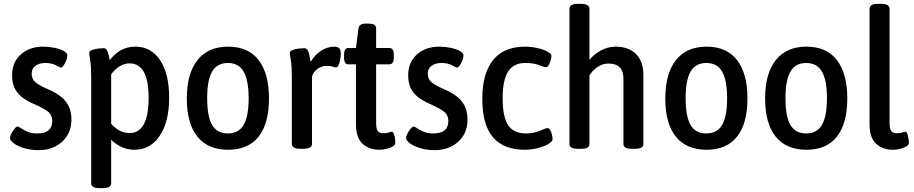

<svg xmlns="http://www.w3.org/2000/svg" viewBox="-20 -773 4760 1000"><path d="M181 9Q141 9 107 -1Q73 -11 52.5 -26Q32 -41 32 -55Q32 -63 39 -77Q46 -91 55.5 -102.5Q65 -114 72 -114Q77 -114 89.5 -105Q102 -96 123.5 -87Q145 -78 174 -78Q252 -78 252 -142Q252 -176 226.5 -194Q201 -212 162 -229Q131 -242 104 -260Q77 -278 60 -306.5Q43 -335 43 -381Q43 -449 88.5 -489.5Q134 -530 205 -530Q234 -530 263.5 -524Q293 -518 312 -507.5Q331 -497 331 -483Q331 -474 325.5 -459.5Q320 -445 312 -433Q304 -421 297 -421Q292 -421 271 -433Q250 -445 216 -445Q186 -445 165.5 -431Q145 -417 145 -389Q145 -360 166 -343.5Q187 -327 224 -311Q260 -296 289 -276Q318 -256 335 -225.5Q352 -195 352 -149Q352 -102 330 -66.5Q308 -31 269.5 -11Q231 9 181 9Z M500 207Q455 207 455 182V-366Q455 -429 450 -457.5Q445 -486 445 -498Q445 -507 459 -512.5Q473 -518 491 -520Q509 -522 519 -522Q533 -522 538.5 -509Q544 -496 552 -460Q605 -530 685 -530Q767 -530 814 -459.5Q861 -389 861 -264Q861 -139 812 -66Q763 7 680 7Q643 7 612 -8Q581 -23 559 -45V182Q559 207 515 207ZM655 -80Q754 -80 754 -264Q754 -355 728.5 -399Q703 -443 655 -443Q628 -443 603.5 -428Q579 -413 559 -386V-128Q602 -80 655 -80Z M1168 7Q1063 7 1008 -61.5Q953 -130 953 -260Q953 -390 1008.5 -460Q1064 -530 1168 -530Q1273 -530 1327 -460Q1381 -390 1381 -260Q1381 -130 1327 -61.5Q1273 7 1168 7ZM1167 -78Q1223 -78 1249 -122.5Q1275 -167 1275 -261Q1275 -355 1249 -400Q1223 -445 1167 -445Q1111 -445 1085 -400.5Q1059 -356 1059 -261Q1059 -167 1084.5 -122.5Q1110 -78 1167 -78Z M1546 2Q1500 2 1500 -23V-366Q1500 -429 1495 -457.5Q1490 -486 1490 -498Q1490 -507 1504 -512.5Q1518 -518 1535.5 -520Q1553 -522 1564 -522Q1579 -522 1585 -507Q1591 -492 1598 -451Q1620 -488 1653 -509Q1686 -530 1721 -530Q1740 -530 1747.5 -521Q1755 -512 1755 -494Q1755 -480 1752 -463.5Q1749 -447 1743.5 -434.5Q1738 -422 1730 -422Q1722 -422 1712 -426Q1702 -430 1683 -430Q1656 -430 1634.5 -415Q1613 -400 1605 -375V-23Q1605 2 1557 2Z M1956 7Q1903 7 1868.5 -24Q1834 -55 1834 -126V-438H1794Q1772 -438 1772 -474V-487Q1772 -523 1794 -523H1834L1847 -625Q1851 -650 1884 -650H1899Q1921 -650 1930 -643.5Q1939 -637 1939 -625V-523H2008Q2031 -523 2031 -487V-474Q2031 -438 2008 -438H1939V-134Q1939 -103 1947 -91Q1955 -79 1977 -79Q1996 -79 2004.5 -83Q2013 -87 2020 -87Q2027 -87 2031.5 -75Q2036 -63 2037.5 -49Q2039 -35 2039 -30Q2039 -18 2025.5 -10Q2012 -2 1992.5 2.5Q1973 7 1956 7Z M2244 9Q2204 9 2170 -1Q2136 -11 2115.5 -26Q2095 -41 2095 -55Q2095 -63 2102 -77Q2109 -91 2118.5 -102.5Q2128 -114 2135 -114Q2140 -114 2152.5 -105Q2165 -96 2186.5 -87Q2208 -78 2237 -78Q2315 -78 2315 -142Q2315 -176 2289.5 -194Q2264 -212 2225 -229Q2194 -242 2167 -260Q2140 -278 2123 -306.5Q2106 -335 2106 -381Q2106 -449 2151.5 -489.5Q2197 -530 2268 -530Q2297 -530 2326.5 -524Q2356 -518 2375 -507.5Q2394 -497 2394 -483Q2394 -474 2388.5 -459.5Q2383 -445 2375 -433Q2367 -421 2360 -421Q2355 -421 2334 -433Q2313 -445 2279 -445Q2249 -445 2228.5 -431Q2208 -417 2208 -389Q2208 -360 2229 -343.5Q2250 -327 2287 -311Q2323 -296 2352 -276Q2381 -256 2398 -225.5Q2415 -195 2415 -149Q2415 -102 2393 -66.5Q2371 -31 2332.5 -11Q2294 9 2244 9Z M2714 7Q2603 7 2547.5 -58Q2492 -123 2492 -259Q2492 -390 2548 -460Q2604 -530 2715 -530Q2748 -530 2780 -522.5Q2812 -515 2832 -504Q2852 -493 2852 -481Q2852 -472 2848 -458.5Q2844 -445 2838 -434Q2832 -423 2824 -423Q2813 -423 2786.5 -434Q2760 -445 2716 -445Q2655 -445 2626.5 -400.5Q2598 -356 2598 -261Q2598 -165 2626.5 -121.5Q2655 -78 2719 -78Q2748 -78 2771 -85Q2794 -92 2809.5 -99Q2825 -106 2832 -106Q2840 -106 2846 -95Q2852 -84 2855 -70.5Q2858 -57 2858 -48Q2858 -36 2836 -23Q2814 -10 2780.5 -1.5Q2747 7 2714 7Z M2991 2Q2966 2 2956 -4.5Q2946 -11 2946 -23V-727Q2946 -753 2991 -753H3005Q3050 -753 3050 -727V-461Q3072 -489 3108.5 -509.5Q3145 -530 3187 -530Q3252 -530 3291.5 -492.5Q3331 -455 3331 -380V-23Q3331 -11 3321 -4.5Q3311 2 3286 2H3272Q3248 2 3237.5 -4.5Q3227 -11 3227 -23V-363Q3227 -442 3149 -442Q3117 -442 3090 -422.5Q3063 -403 3050 -380V-23Q3050 -11 3040 -4.5Q3030 2 3005 2Z M3660 7Q3555 7 3500 -61.5Q3445 -130 3445 -260Q3445 -390 3500.5 -460Q3556 -530 3660 -530Q3765 -530 3819 -460Q3873 -390 3873 -260Q3873 -130 3819 -61.5Q3765 7 3660 7ZM3659 -78Q3715 -78 3741 -122.5Q3767 -167 3767 -261Q3767 -355 3741 -400Q3715 -445 3659 -445Q3603 -445 3577 -400.5Q3551 -356 3551 -261Q3551 -167 3576.5 -122.5Q3602 -78 3659 -78Z M4180 7Q4075 7 4020 -61.5Q3965 -130 3965 -260Q3965 -390 4020.5 -460Q4076 -530 4180 -530Q4285 -530 4339 -460Q4393 -390 4393 -260Q4393 -130 4339 -61.5Q4285 7 4180 7ZM4179 -78Q4235 -78 4261 -122.5Q4287 -167 4287 -261Q4287 -355 4261 -400Q4235 -445 4179 -445Q4123 -445 4097 -400.5Q4071 -356 4071 -261Q4071 -167 4096.5 -122.5Q4122 -78 4179 -78Z M4630 7Q4578 7 4543.5 -24Q4509 -55 4509 -126V-727Q4509 -739 4519 -746Q4529 -753 4554 -753H4568Q4593 -753 4603 -746Q4613 -739 4613 -727V-134Q4613 -103 4621.5 -91Q4630 -79 4652 -79Q4670 -79 4679 -83Q4688 -87 4694 -87Q4702 -87 4706 -75Q4710 -63 4712 -49Q4714 -35 4714 -30Q4714 -18 4700 -10Q4686 -2 4666.5 2.5Q4647 7 4630 7Z"/></svg>

Font: Asap Semi Condensed Medium
Style: Regular
Weight: 500
Width: 4
Designer: Pablo Cosgaya
Foundry: Omnibus-Type
Version: Version 3.001; ttfautohint (v1.8.4.7-5d5b)